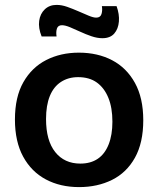

<svg xmlns="http://www.w3.org/2000/svg" viewBox="-20 -751 647 784"><path d="M303 13Q226 13 167 -18.5Q108 -50 74.5 -111.5Q41 -173 41 -263Q41 -355 75.5 -415.5Q110 -476 169 -506Q228 -536 302 -536Q379 -536 438 -505Q497 -474 531 -412.5Q565 -351 565 -260Q565 -168 531 -107Q497 -46 437.5 -16.5Q378 13 303 13ZM308 -83Q350 -83 379 -102.5Q408 -122 423.5 -161Q439 -200 439 -254Q439 -311 422.5 -351.5Q406 -392 375.5 -414Q345 -436 299 -436Q259 -436 229 -416.5Q199 -397 183.5 -359Q168 -321 168 -265Q168 -177 205.5 -130Q243 -83 308 -83ZM398 -595Q377 -595 353.5 -603Q330 -611 307.5 -621.5Q285 -632 265.5 -640Q246 -648 233 -648Q217 -648 212.5 -634.5Q208 -621 211 -602H150Q136 -637 140 -666Q144 -695 163 -713Q182 -731 211 -731Q232 -731 254.5 -723Q277 -715 300 -705Q323 -695 342 -687Q361 -679 373 -679Q390 -679 394.5 -694Q399 -709 396 -726H456Q468 -693 465.5 -663Q463 -633 446.5 -614Q430 -595 398 -595Z"/></svg>

Font: Bricolage Grotesque 96pt ExtraBold SemiBold
Style: Regular
Weight: 600
Version: Version 1.001;gftools[0.9.33.dev8+g029e19f]